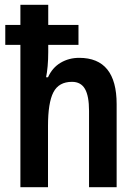

<svg xmlns="http://www.w3.org/2000/svg" viewBox="-20 -780 572 800"><path d="M181 -760V-676H307V-593H181V-563Q181 -532 178.5 -504.5Q176 -477 172 -458H180Q198 -498 232.5 -518.5Q267 -539 310 -539Q466 -539 466 -346V0H351V-318Q351 -380 334 -409.5Q317 -439 280 -439Q225 -439 202.5 -395.5Q180 -352 180 -255V0H65V-593H2V-676H65V-760Z"/></svg>

Font: Noto Sans Kannada Condensed SemiBold
Style: Regular
Weight: 600
Width: 3
Designer: Jelle Bosma - Monotype Design Team
Foundry: Monotype Imaging Inc.
Version: Version 2.005; ttfautohint (v1.8.4.7-5d5b)